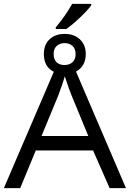

<svg xmlns="http://www.w3.org/2000/svg" viewBox="-20 -978 675 998"><path d="M357.4 -655Q373 -669.9 373 -697.3Q373 -724.6 356.9 -739.3Q340.8 -753.9 315.9 -753.9Q291 -753.9 274.9 -739.3Q258.8 -724.6 258.8 -697.3Q258.8 -669.9 273.4 -655Q288.1 -640.1 314.9 -640.1Q341.8 -640.1 357.4 -655ZM454.1 -958V-950.2Q438.5 -927.7 397.5 -888.4Q356.4 -849.1 324.2 -827.1H270V-835.9Q323.2 -899.9 355 -958ZM439 -271 352.1 -481.9Q339.8 -510.3 316.9 -581.1Q305.7 -542 282.2 -480L195.8 -271ZM425.8 -698.2Q425.8 -633.3 375 -606L634.8 0H549.8L463.9 -195.8H166L85 0H0L259.8 -605Q208 -630.4 208 -696.8Q208 -746.1 237.8 -773.9Q267.6 -801.8 316.4 -801.8Q365.2 -801.8 395.5 -773.2Q425.8 -744.6 425.8 -698.2Z"/></svg>

Font: OpenSans
Style: Regular
Weight: 400
Foundry: Ascender Corporation
Version: Version 1.10